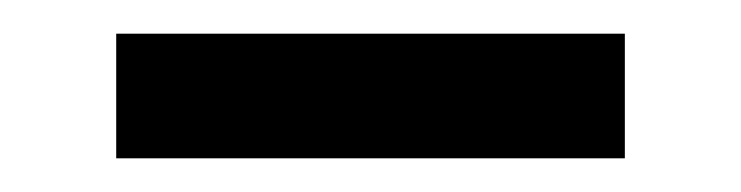

<svg xmlns="http://www.w3.org/2000/svg" viewBox="-20 -690 440 114"><path d="M49 -596V-670H351V-596Z"/></svg>

Font: Host Grotesk Light Light
Style: Regular
Weight: 300
Version: Version 1.003